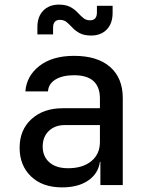

<svg xmlns="http://www.w3.org/2000/svg" viewBox="-20 -802 640 832"><path d="M249 10Q164 10 114.5 -37.5Q65 -85 65 -162Q65 -239 116.5 -286Q168 -333 252 -333H413V-375Q413 -476 301 -476Q251 -476 220.5 -457.5Q190 -439 188 -406H90Q95 -473 151 -516.5Q207 -560 301 -560Q402 -560 457 -512Q512 -464 512 -377V0H415V-101H413Q406 -50 362.5 -20Q319 10 249 10ZM275 -73Q338 -73 375.5 -103.5Q413 -134 413 -187V-260H261Q218 -260 191.5 -234.5Q165 -209 165 -167Q165 -124 194 -98.5Q223 -73 275 -73ZM375 -648Q345 -648 326 -658Q307 -668 294 -682Q281 -696 269 -706Q257 -716 240 -716Q210 -716 210 -682V-653H142V-684Q142 -730 167.5 -756Q193 -782 235 -782Q265 -782 284 -772Q303 -762 316 -748Q329 -734 341 -724Q353 -714 370 -714Q400 -714 400 -748V-777H468V-747Q468 -700 442.5 -674Q417 -648 375 -648Z"/></svg>

Font: JetBrainsMono NFM Medium
Style: Regular
Weight: 500
Monospace: yes
Designer: Philipp Nurullin, Konstantin Bulenkov
Foundry: JetBrains
Version: Version 2.304; ttfautohint (v1.8.4.7-5d5b);Nerd Fonts 3.3.0